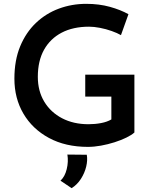

<svg xmlns="http://www.w3.org/2000/svg" viewBox="-20 -757 796 1000"><path d="M680 -67Q666 -54 638.5 -40.5Q611 -27 576.5 -16Q542 -5 506 1.5Q470 8 438 8Q321 8 235 -38.5Q149 -85 102 -165Q55 -245 55 -347Q55 -443 85 -515.5Q115 -588 167 -637.5Q219 -687 286.5 -712Q354 -737 429 -737Q496 -737 552 -721.5Q608 -706 649 -683L610 -574Q591 -585 561.5 -595.5Q532 -606 500.5 -612Q469 -618 444 -618Q361 -618 301.5 -587Q242 -556 209.5 -498Q177 -440 177 -357Q177 -283 210.5 -227.5Q244 -172 303.5 -141Q363 -110 441 -110Q475 -110 506.5 -116Q538 -122 560 -135V-254H424V-368H680ZM353 223 295 184Q318 163 327.5 124Q337 85 331 48L432 49Q437 77 429 110.5Q421 144 401.5 174.5Q382 205 353 223Z"/></svg>

Font: Reem Kufi Fun Medium
Style: Regular
Weight: 500
Designer: Khaled Hosny
Version: Version 1.005